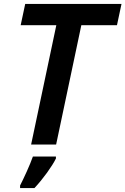

<svg xmlns="http://www.w3.org/2000/svg" viewBox="-20 -734 637 975"><path d="M138 0H265L393 -606H574L597 -714H108L85 -606H266ZM82 208V221H155C199 174 245 110 264 71V61H147C132 104 101 171 82 208Z"/></svg>

Font: Noto Sans SemiBold
Style: Italic
Weight: 600
Italic angle: -12°
Designer: Monotype Design Team
Foundry: Monotype Imaging Inc.
Version: Version 2.013